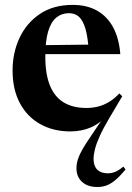

<svg xmlns="http://www.w3.org/2000/svg" viewBox="-20 -526 542 786"><path d="M480.5 -132 427.5 -42.5Q402 0.5 388 31.8Q374 63 368.5 85.5Q363 108 363 125Q363 153.5 378.2 168.5Q393.5 183.5 421.5 183.5Q436 183.5 450.5 178Q465 172.5 485 156L494 168Q470.5 196 451.8 211.5Q433 227 416 233.2Q399 239.5 378.5 239.5Q338.5 239.5 315.8 218.5Q293 197.5 293 162.5Q293 138.5 303.5 113.8Q314 89 334.8 57.2Q355.5 25.5 385.5 -18.5L417.5 -63L422.5 -57Q388 -19.5 350.5 -3.8Q313 12 267.5 12Q198.5 12 145 -17.8Q91.5 -47.5 61.5 -103.5Q31.5 -159.5 31.5 -238Q31.5 -310 60 -371Q88.5 -432 143.5 -469Q198.5 -506 277.5 -506Q336 -506 377.8 -482.2Q419.5 -458.5 443.5 -413.5Q467.5 -368.5 472.5 -304.5H141.5V-341L406 -344L343 -320.5Q339.5 -375 329.8 -408.2Q320 -441.5 303.8 -456.8Q287.5 -472 262.5 -472Q232.5 -472 210.5 -454Q188.5 -436 177 -397Q165.5 -358 165.5 -294.5Q165.5 -221 185 -174.5Q204.5 -128 242 -106Q279.5 -84 333.5 -84Q359 -84 382.2 -90Q405.5 -96 427.2 -109.2Q449 -122.5 468.5 -143.5Z"/></svg>

Font: Newsreader 60pt SemiBold
Style: Regular
Weight: 600
Designer: Hugues Gentile
Foundry: Production Type
Version: Version 1.003